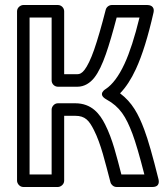

<svg xmlns="http://www.w3.org/2000/svg" viewBox="-20 -721 667 766"><path d="M186 -651 186 -400C186 -386.4 197.4 -375 211 -375H289C316.2 -375 339.6 -389.6 356.7 -411.7C373.6 -433.4 388.1 -464.4 402.6 -505.7C415.6 -542.8 430.2 -592.7 445.4 -651H536.5C517.4 -572.6 497.4 -511 476.8 -466.5C453.5 -416.1 428.1 -383.6 403 -366.7C403 -366.7 365 -346.1 404.9 -324.1C457.9 -295 482.4 -256.3 508.6 -186.7C520.7 -154.5 537.4 -97.7 555.9 -25H464.2C445.2 -97.5 429.5 -165.2 399.3 -224.8C378.2 -266.4 346.1 -309 280 -309H211C195.9 -309 186 -294.7 186 -284V-25H98V-651ZM236 -676C236 -689.6 224.6 -701 211 -701H73C62.3 -701 48 -691.1 48 -676V0C48 10.7 57.9 25 73 25H211C221.7 25 236 15.1 236 0V-259H280C320.3 -259 335.7 -239.7 354.7 -202.2C383.3 -145.9 399.4 -73.8 420.8 6.5C423.3 15.8 433.1 25 445 25H588C620.6 25 613.1 -2.5 612.3 -6C589.5 -97.8 570.8 -163.4 555.4 -204.3C532.4 -265.6 507.6 -312.1 459 -348.7C482.6 -372.9 503.6 -405.2 522.2 -445.5C547.7 -500.7 570.8 -575.4 592.4 -670.5C598.8 -699 574.2 -701 568 -701H426C416 -701 404.7 -693.7 401.8 -682.2C384.5 -614.6 369 -561.2 355.4 -522.3C341.9 -483.6 328.3 -456.6 317.3 -442.4C306.4 -428.4 297.8 -425 289 -425H236Z"/></svg>

Font: Fog Sans
Style: Outline
Weight: 700
Foundry: Intel Corporation
Version: Version 1.00